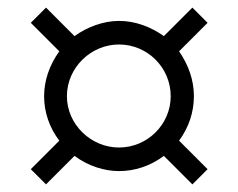

<svg xmlns="http://www.w3.org/2000/svg" viewBox="-20 -522 626 505"><path d="M101 -37 176 -112C212 -85 255 -72 293 -72C334 -72 375 -85 411 -112L486 -37L526 -77L451 -152C476 -186 490 -226 490 -269C490 -311 476 -351 451 -387L526 -462L486 -502L411 -427C376 -452 335 -467 293 -467C252 -467 209 -451 176 -427L101 -502L61 -462L136 -387C110 -351 96 -310 96 -269C96 -227 110 -186 136 -152L61 -77ZM156 -269C156 -344 219 -405 293 -405C368 -405 429 -344 429 -269C429 -195 368 -134 293 -134C219 -134 156 -195 156 -269Z"/></svg>

Font: Mluvka Light
Style: Regular
Weight: 300
Designer: Modified by Jiří Krblich, Original typeface by Gumpita Rahayu
Foundry: Gumpita Rahayu & Jiří Krblich
Version: Version 2.000;Glyphs 3.1.1 (3134)